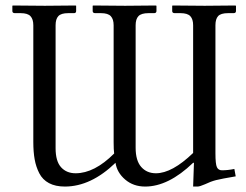

<svg xmlns="http://www.w3.org/2000/svg" viewBox="-20 -666 896 698"><path d="M182.1 -574.2V-127Q182.1 -80.1 201.9 -58.1Q221.7 -36.1 254.9 -36.1Q323.2 -36.1 395 -107.9Q393.1 -121.1 393.1 -148.9V-574.2Q393.1 -596.2 382.8 -607.2Q372.6 -618.2 347.2 -618.2H326.2Q316.9 -618.2 316.9 -626V-645L318.8 -646Q393.1 -645 435.1 -645L545.9 -646L548.8 -645V-626Q548.8 -618.2 540 -618.2H520Q493.7 -618.2 483.4 -607.4Q473.1 -596.7 473.1 -574.2V-128.9Q473.1 -82 493.4 -59.1Q513.7 -36.1 546.9 -36.1Q605.5 -36.1 682.1 -109.9V-574.2Q682.1 -596.2 671.9 -607.2Q661.6 -618.2 636.2 -618.2H615.2Q606 -618.2 606 -626V-645L607.9 -646Q682.1 -645 724.1 -645L835 -646L837.9 -645V-626Q837.9 -618.2 829.1 -618.2H809.1Q782.7 -618.2 772.9 -607.4Q763.2 -596.7 763.2 -574.2V-108.9Q763.2 -69.3 768.6 -58.1Q773.9 -46.9 787.1 -46.9Q808.1 -46.9 832 -51.8L836.9 -24.9Q784.7 -16.1 765.4 -11.2Q746.1 -6.3 725.1 3.9Q706.1 12.2 698.2 12.2H682.1L685.1 -74.2H682.1Q592.3 12.2 507.8 12.2Q464.8 12.2 435.1 -13.2Q405.3 -38.6 399.9 -74.2Q310.5 12.2 215.8 12.2Q181.6 12.2 158.2 -0.2Q134.8 -12.7 122.8 -36.1Q110.8 -59.6 106 -86.7Q101.1 -113.8 101.1 -149.9V-574.2Q101.1 -596.2 90.8 -607.2Q80.6 -618.2 55.2 -618.2H34.2Q24.9 -618.2 24.9 -626V-645L26.9 -646Q101.1 -645 143.1 -645L254.9 -646L256.8 -645V-626Q256.8 -618.2 249 -618.2H228Q202.1 -618.2 192.1 -607.4Q182.1 -596.7 182.1 -574.2Z"/></svg>

Font: Linux Biolinum
Style: Regular
Weight: 400
Designer: Philipp H. Poll
Foundry: Philipp H. Poll
Version: Version 0.6.4